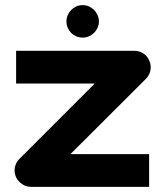

<svg xmlns="http://www.w3.org/2000/svg" viewBox="-20 -725 641 745"><path d="M559.6 -488.8Q567.4 -470.7 563.7 -452.1Q560.1 -433.6 546.9 -419.9L253.4 -127H558.6V0H100.6Q81.1 0 65.2 -11Q49.3 -22 41.5 -39.1Q34.2 -57.1 37.8 -75.9Q41.5 -94.7 55.7 -108.9L347.7 -400.9H42.5V-527.8H501.5Q520.5 -527.8 536.4 -517.6Q552.2 -507.3 559.6 -488.8ZM363.8 -642.1Q363.8 -628.9 358.6 -617.4Q353.5 -606 345 -597.4Q336.4 -588.9 325 -584Q313.5 -579.1 300.8 -579.1Q287.6 -579.1 276.1 -584Q264.6 -588.9 256.1 -597.4Q247.6 -606 242.7 -617.4Q237.8 -628.9 237.8 -642.1Q237.8 -654.8 242.7 -666.3Q247.6 -677.7 256.1 -686.3Q264.6 -694.8 276.1 -700Q287.6 -705.1 300.8 -705.1Q313.5 -705.1 325 -700Q336.4 -694.8 345 -686.3Q353.5 -677.7 358.6 -666.3Q363.8 -654.8 363.8 -642.1Z"/></svg>

Font: Audiowide
Style: Regular
Weight: 400
Version: Version 1.003